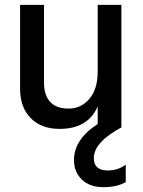

<svg xmlns="http://www.w3.org/2000/svg" viewBox="-20 -527 591 794"><path d="M482 -507V0Q368 61 368 127Q368 178 426 178Q467 178 500 154V226Q464 247 407.5 247Q351 247 318.5 215.5Q286 184 286 135Q286 49 384 -14V-87Q344 6 226 6Q151 6 107 -38.5Q63 -83 63 -161V-507H162V-185Q162 -133 187.5 -105.5Q213 -78 264 -78Q315 -78 349.5 -118Q384 -158 384 -231V-507Z"/></svg>

Font: Hind Medium
Style: Regular
Weight: 500
Designer: Manushi Parikh, Satya Rajpurohit
Foundry: Indian Type Foundry
Version: Version 1.201;PS 1.0;hotconv 1.0.78;makeotf.lib2.5.61930; tt